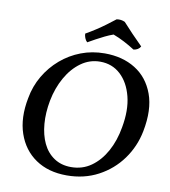

<svg xmlns="http://www.w3.org/2000/svg" viewBox="-95 -962 931 1051"><g transform="rotate(10 370.5 -436.0)"><path d="M346 9Q244 9 173.5 -39Q103 -87 73.5 -173Q44 -259 66 -371Q78 -439 111.5 -496Q145 -553 194.5 -595.5Q244 -638 305.5 -661.5Q367 -685 437 -685Q536 -685 607.5 -640.5Q679 -596 710.5 -510.5Q742 -425 718 -302Q701 -215 650 -144.5Q599 -74 521 -32.5Q443 9 346 9ZM362 -40Q425 -40 473.5 -74.5Q522 -109 554.5 -168Q587 -227 600 -303Q618 -401 599 -475.5Q580 -550 533.5 -593Q487 -636 420 -636Q362 -636 314 -601.5Q266 -567 233 -508.5Q200 -450 186 -378Q173 -309 178 -248Q183 -187 205 -140.5Q227 -94 267 -67Q307 -40 362 -40ZM331 -728Q322 -736 317 -749Q312 -762 312 -773Q340 -789 367 -806.5Q394 -824 419.5 -843Q445 -862 468 -880Q481 -882 492 -880.5Q503 -879 514 -874Q539 -846 567 -817Q595 -788 626 -757Q621 -747 610.5 -740.5Q600 -734 587 -733Q559 -751 528.5 -767Q498 -783 466 -795Q443 -787 419.5 -775.5Q396 -764 374 -752Q352 -740 331 -728Z"/></g></svg>

Font: Vollkorn Medium
Style: Italic
Weight: 500
Italic angle: -11°
Designer: Friedrich Althausen
Foundry: Friedrich Althausen
Version: Version 5.000